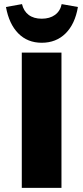

<svg xmlns="http://www.w3.org/2000/svg" viewBox="-20 -914 405 934"><path d="M86 0V-658H279V0ZM183 -706Q114 -706 69 -751.5Q24 -797 9 -880L87 -894Q95 -860 119.5 -841.5Q144 -823 183 -823Q222 -823 247.5 -841.5Q273 -860 280 -894L359 -880Q345 -797 299 -751.5Q253 -706 183 -706Z"/></svg>

Font: Ysabeau Office Black
Style: Regular
Weight: 900
Designer: Christian Thalmann (Catharsis Fonts)
Version: Version 2.001;gftools[0.9.30]; featfreeze: tnum,lnum,ss02